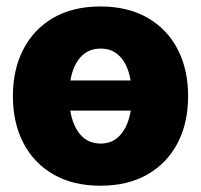

<svg xmlns="http://www.w3.org/2000/svg" viewBox="-20 -573 631 603"><path d="M295.4 10.3Q209.5 10.3 147.9 -25.1Q86.4 -60.5 53.5 -123.8Q20.5 -187 20.5 -271Q20.5 -355 53.5 -418.5Q86.4 -481.9 147.9 -517.3Q209.5 -552.7 295.4 -552.7Q381.3 -552.7 443.1 -517.3Q504.9 -481.9 537.8 -418.5Q570.8 -355 570.8 -271Q570.8 -187 537.8 -123.8Q504.9 -60.5 443.1 -25.1Q381.3 10.3 295.4 10.3ZM296.4 -420.4Q257.3 -420.4 233.2 -393.8Q209 -367.2 201.2 -320.3H390.1Q382.3 -367.2 358.4 -393.8Q334.5 -420.4 296.4 -420.4ZM296.4 -122.1Q334.5 -122.1 358.6 -149.9Q382.8 -177.7 390.6 -225.6H200.7Q208.5 -177.7 232.7 -149.9Q256.8 -122.1 296.4 -122.1Z"/></svg>

Font: Inter Tight ExtraBold
Style: Regular
Weight: 800
Designer: Rasmus Andersson
Foundry: rsms
Version: Version 3.004; ttfautohint (v1.8.4.7-5d5b)